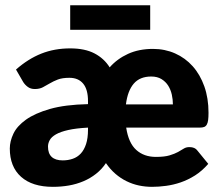

<svg xmlns="http://www.w3.org/2000/svg" viewBox="-20 -716 854 744"><path d="M321 -221.5Q274.5 -219 244.5 -212.2Q214.5 -205.5 197 -195.5Q179.5 -185.5 172.8 -173.2Q166 -161 166 -148Q166 -121 180.5 -107.8Q195 -94.5 223 -94.5Q244 -94.5 262 -100.8Q280 -107 293 -121Q306 -135 313.5 -157.8Q321 -180.5 321 -213.5ZM650 -311.5Q650 -330 645.8 -349.2Q641.5 -368.5 631.8 -384Q622 -399.5 605.8 -409.5Q589.5 -419.5 566 -419.5Q522 -419.5 498.2 -391.8Q474.5 -364 468 -311.5ZM469 -221.5Q478 -162 508 -135Q538 -108 584 -108Q617.5 -108 637.2 -114Q657 -120 669.8 -127Q682.5 -134 691.8 -140Q701 -146 714 -146Q735.5 -146 745 -132.5L787 -81Q763 -53.5 735.8 -36.2Q708.5 -19 680 -9.2Q651.5 0.5 623.2 4.2Q595 8 569 8Q543.5 8 518.5 2.8Q493.5 -2.5 470.5 -13.8Q447.5 -25 427.2 -42.5Q407 -60 390.5 -84Q374.5 -60 352.2 -42.5Q330 -25 303.5 -13.8Q277 -2.5 247 2.8Q217 8 185 8Q105 8 61.5 -31Q18 -70 18 -140.5Q18 -168.5 32 -198Q46 -227.5 80.5 -252.2Q115 -277 173.5 -293.8Q232 -310.5 321 -312.5V-324Q321 -369.5 302.2 -392Q283.5 -414.5 249 -414.5Q221.5 -414.5 204 -407.8Q186.5 -401 172.8 -392.8Q159 -384.5 146 -377.8Q133 -371 115 -371Q99 -371 88 -379Q77 -387 70 -398L42 -446.5Q89 -488 140 -508.2Q191 -528.5 252 -528.5Q309 -528.5 346.2 -509Q383.5 -489.5 405 -455Q434 -488 476 -507.2Q518 -526.5 573 -526.5Q619 -526.5 658.5 -509Q698 -491.5 726.8 -459.2Q755.5 -427 771.8 -381.2Q788 -335.5 788 -279Q788 -261.5 786.5 -250.5Q785 -239.5 781.2 -233Q777.5 -226.5 771 -224Q764.5 -221.5 754 -221.5ZM252 -695.5H562V-600.5H252Z"/></svg>

Font: Lato 2
Style: Regular
Weight: 900
Designer: Lukasz Dziedzic with Adam Twardoch and Botio Nikoltchev
Foundry: tyPoland Lukasz Dziedzic
Version: Version 2.015; 2015-08-06; http://www.latofonts.com/